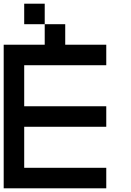

<svg xmlns="http://www.w3.org/2000/svg" viewBox="-20 -1020 707 1040"><path d="M222.2 -888.9H111.1V-1000H222.2ZM333.3 -777.8H555.6V-666.7H111.1V-444.4H555.6V-333.3H111.1V-111.1H555.6V0H0V-777.8H222.2V-888.9H333.3Z"/></svg>

Font: Pixeloid Mono
Style: Regular
Weight: 400
Monospace: yes
Designer: GGBotNet
Foundry: GGBotNet
Version: 0.5